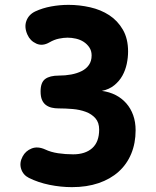

<svg xmlns="http://www.w3.org/2000/svg" viewBox="-20 -760 640 790"><path d="M99 -28Q75 -40 67 -65Q59 -90 73 -116Q85 -139 110 -149Q135 -159 166 -145Q189 -134 219 -129.5Q249 -125 281 -125Q331 -125 359.5 -150.5Q388 -176 388 -227Q388 -256 372.5 -273.5Q357 -291 332.5 -300Q308 -309 278.5 -311.5Q249 -314 220 -314Q206 -314 193 -317Q180 -320 169.5 -327.5Q159 -335 153 -348.5Q147 -362 147 -384Q147 -421 166 -435Q185 -449 222 -449Q249 -449 273 -453.5Q297 -458 316 -467.5Q335 -477 346 -493Q357 -509 357 -532Q357 -551 347.5 -565Q338 -579 324 -588Q310 -597 292.5 -601Q275 -605 258 -605Q242 -605 222.5 -601Q203 -597 184 -586Q155 -569 129.5 -580.5Q104 -592 93 -617Q79 -648 88.5 -674Q98 -700 125 -713Q155 -727 190.5 -733.5Q226 -740 262 -740Q307 -740 351 -730Q395 -720 429.5 -697.5Q464 -675 485.5 -638Q507 -601 507 -548Q507 -523 501.5 -497Q496 -471 483.5 -448.5Q471 -426 450 -409Q429 -392 399 -386Q430 -382 455.5 -369Q481 -356 499.5 -335Q518 -314 528 -286Q538 -258 538 -224Q538 -171 520 -127.5Q502 -84 468 -53.5Q434 -23 385.5 -6.5Q337 10 276 10Q230 10 183.5 0.5Q137 -9 99 -28Z"/></svg>

Font: Maple Mono NL ExtraBold
Style: Regular
Weight: 800
Monospace: yes
Designer: subframe7536
Version: Version 7.000